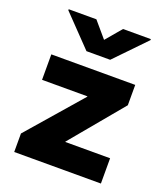

<svg xmlns="http://www.w3.org/2000/svg" viewBox="-138 -851 826 948"><g transform="rotate(20 275.0 -377.0)"><path d="M47.4 0V-97.2L293 -379.9V-381.8H54.7V-515.6H495.6V-408.7L267.6 -134.8V-132.8H502.9V0ZM204.6 -754.4 274.9 -671.9 344.7 -754.4H490.7V-749L336.9 -589.8H212.4L59.1 -749V-754.4Z"/></g></svg>

Font: Inter Display Extra Bold
Style: Regular
Weight: 800
Designer: Rasmus Andersson
Foundry: rsms
Version: Version 4.000;git-4fc901f